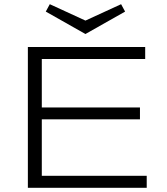

<svg xmlns="http://www.w3.org/2000/svg" viewBox="-20 -895 795 915"><path d="M112.8 0V-670.9H671.9V-613.8H179.2V-382.8H647V-326.2H179.2V-57.1H679.2V0ZM576.2 -839.8 387.2 -732.9 198.2 -839.8 217.3 -875 387.2 -796.9 557.1 -875Z"/></svg>

Font: Syncopate
Style: Regular
Weight: 300
Width: 7
Designer: Astigmatic (AOETI)
Foundry: Astigmatic (AOETI)
Version: Version 001.000